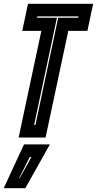

<svg xmlns="http://www.w3.org/2000/svg" viewBox="-42 -720 508 1005"><path d="M55.5 0 174.5 -558.5H74.5L104.5 -700H445.5L415.5 -558.5H315.5L196.5 0ZM136.5 -66H143.5L262.5 -627H367L368.5 -634H153.5L152 -627H256ZM-22.5 265 83.5 36H219L90.5 265ZM58.5 212H61.5L122.5 102H113.5Z"/></svg>

Font: Tourney Condensed ExtraBold
Style: Italic
Weight: 800
Width: 3
Italic angle: -12°
Designer: Tyler Finck
Foundry: Etcetera Type Co
Version: Version 1.010; ttfautohint (v1.8.3)